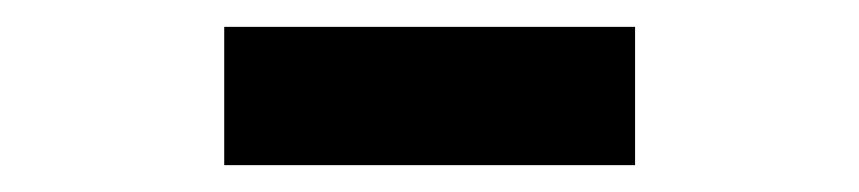

<svg xmlns="http://www.w3.org/2000/svg" viewBox="-20 -747 640 143"><path d="M147 -727H453V-624H147Z"/></svg>

Font: IBM Plex Sans Devanagari
Style: Bold
Weight: 700
Designer: Mike Abbink, Paul van der Laan, Pieter van Rosmalen, Erin McLaughlin
Foundry: Bold Monday
Version: Version 1.1